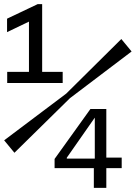

<svg xmlns="http://www.w3.org/2000/svg" viewBox="-20 -675 654 925"><path d="M243 135.1V97.7L266 89H459L463.6 84.2H566.3V135.1ZM243 105V90.7L415.7 -150H453L456.6 -136.7L281.8 113.4L301.8 59V105.7ZM492.2 -150V230H432.1V106.8L436.7 102.7V-150ZM299 -224 317 -202 49.5 61 0 1ZM317 -202 299 -224 564.5 -487 614 -427ZM161.3 -655H183.1V-275H119.5V-616ZM14 -520.2V-585L161.3 -655V-590.9ZM14.7 -275V-328.8H282V-275Z"/></svg>

Font: Intel One Mono Light
Style: Regular
Weight: 300
Monospace: yes
Designer: Fred Shallcrass
Foundry: Frere-Jones Type LLC
Version: Version 1.004